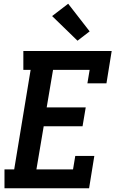

<svg xmlns="http://www.w3.org/2000/svg" viewBox="-20 -1008 640 1028"><path d="M4 0V-101H56L144 -634H105V-735H578L550 -562H448L460 -634H264L230 -433H439L422 -332H214L175 -101H371L383 -173H485L457 0ZM395 -790 259 -922 345 -988 460 -840Z"/></svg>

Font: Iosevka Slab Extended Oblique
Style: Bold
Weight: 700
Width: 7
Italic angle: -9°
Monospace: yes
Designer: Belleve Invis
Foundry: Belleve Invis
Version: Version 11.1.1; ttfautohint (v1.8.3)